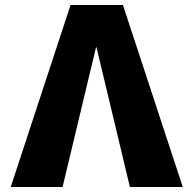

<svg xmlns="http://www.w3.org/2000/svg" viewBox="-20 -750 776 770"><path d="M501 0 367 -560H365L231 0H23L263 -730H473L713 0Z"/></svg>

Font: Mplus 1p Black
Style: Regular
Weight: 900
Version: Version 1.061